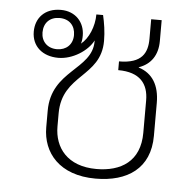

<svg xmlns="http://www.w3.org/2000/svg" viewBox="-45 -602 671 656"><g transform="rotate(5 290.5 -274.0)"><path d="M306 8C415 8 492 -43 492 -155V-268C492 -328 468 -368 420 -383V-384C461 -398 484 -431 484 -479V-551H448V-484C448 -436 430 -398 351 -398V-368C426 -368 455 -330 455 -273V-162C455 -64 390 -25 306 -25C206 -25 161 -86 161 -158V-203C161 -338 294 -338 294 -463C294 -495 289 -525 283 -551H260C260 -510 242 -467 216 -447C219 -455 220 -464 220 -475C220 -520 189 -556 138 -556C83 -556 52 -521 52 -474C52 -424 89 -392 143 -392C192 -392 243 -425 262 -462V-459C262 -361 123 -348 123 -209V-152C123 -65 182 8 306 8ZM136 -421C103 -421 82 -443 82 -474C82 -507 103 -528 136 -528C170 -528 190 -506 190 -474C190 -441 167 -421 136 -421Z"/></g></svg>

Font: Noto Sans Thai Looped ExtraLight
Style: Regular
Weight: 200
Designer: Sasikarn Vongin, Ben Mitchell
Foundry: The Fontpad Ltd
Version: Version 1.001